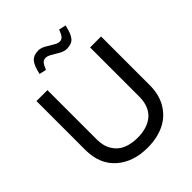

<svg xmlns="http://www.w3.org/2000/svg" viewBox="-243 -1019 1167 1167"><g transform="rotate(-45 341.0 -435.5)"><path d="M63 -669.9H157.2V-246.1Q157.2 -188.5 181.9 -149.7Q206.5 -110.8 246.8 -94Q287.1 -77.1 340.8 -77.1Q380.9 -77.1 413.6 -86.9Q446.3 -96.7 471.2 -116.7Q496.1 -136.7 510 -169.7Q523.9 -202.6 523.9 -246.1V-669.9H618.2V-251Q618.2 -168 581.8 -108.6Q545.4 -49.3 483.4 -20.3Q421.4 8.8 340.8 8.8Q217.3 8.8 140.1 -59.3Q63 -127.4 63 -251ZM192.9 -772.9Q205.6 -833 226.6 -856.4Q247.6 -879.9 288.1 -879.9Q310.1 -879.9 334.2 -866.2Q358.4 -852.5 380.4 -838.9Q402.3 -825.2 418.9 -825.2Q434.6 -825.2 445.6 -837.2Q456.5 -849.1 467.8 -879.9L513.2 -870.1Q500.5 -810.1 480 -786.6Q459.5 -763.2 418.9 -763.2Q397 -763.2 372.6 -776.6Q348.1 -790 326.2 -803.5Q304.2 -816.9 288.1 -816.9Q271.5 -816.9 260.7 -805.4Q250 -793.9 237.8 -763.2Z"/></g></svg>

Font: LT Wave Text
Style: Regular
Weight: 400
Designer: Daniel Lyons
Version: Version 2.5 (Glyphs App)